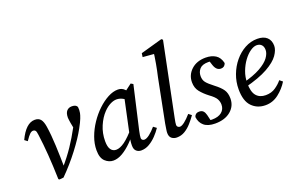

<svg xmlns="http://www.w3.org/2000/svg" viewBox="-86 -1010 2085 1353"><g transform="rotate(-20 957.0 -333.5)"><path d="M163 1Q160 -104 154 -185Q148 -266 138 -340Q135 -367 128.5 -374Q122 -381 112 -381Q100 -381 87.5 -369.5Q75 -358 52 -324L31 -340Q82 -449 149 -449Q178 -449 192.5 -431Q207 -413 213 -374Q223 -309 226.5 -226.5Q230 -144 231 -61L219 -62Q272 -123 311 -181Q350 -239 386 -306Q390 -314 394 -322.5Q398 -331 402 -339L392 -276L379 -343Q378 -353 376 -363.5Q374 -374 374 -382Q374 -417 388.5 -433Q403 -449 426 -449Q452 -449 462 -437Q466 -433 467 -427Q468 -421 468 -407Q468 -398 465.5 -384.5Q463 -371 454 -347.5Q445 -324 423 -284Q390 -223 331 -145.5Q272 -68 201 3L170 6Z M574 11Q540 11 512.5 -14.5Q485 -40 485 -98Q485 -146 503 -195.5Q521 -245 551.5 -290.5Q582 -336 619.5 -371.5Q657 -407 696.5 -428Q736 -449 772 -449Q802 -449 822 -428Q842 -407 860 -377L823 -350Q806 -364 784 -375.5Q762 -387 739 -387Q717 -387 691.5 -374Q666 -361 642 -336Q609 -302 586.5 -249.5Q564 -197 564 -137Q564 -94 578.5 -74Q593 -54 618 -54Q646 -54 682.5 -80Q719 -106 775 -172L783 -151Q752 -105 715.5 -68Q679 -31 643 -10Q607 11 574 11ZM782 11Q761 11 746 -2Q731 -15 731 -44Q731 -64 733.5 -81Q736 -98 741 -120L802 -405L872 -458L889 -448L815 -125Q807 -88 807 -73Q807 -63 813.5 -58Q820 -53 828 -53Q845 -53 868.5 -71.5Q892 -90 916 -118L939 -101Q921 -74 896.5 -48.5Q872 -23 843 -6Q814 11 782 11Z M1049 11Q1027 11 1011 -1.5Q995 -14 995 -42Q995 -53 997.5 -68Q1000 -83 1004 -109L1068 -433Q1079 -480 1087.5 -528Q1096 -576 1102 -624L1124 -595L1015 -604L1019 -632L1182 -678L1192 -670L1081 -126Q1073 -88 1073 -74Q1073 -64 1080 -58.5Q1087 -53 1095 -53Q1109 -53 1131 -70Q1153 -87 1180 -118L1202 -101Q1183 -74 1160 -48Q1137 -22 1109.5 -5.5Q1082 11 1049 11Z M1318 -1 1280 -31Q1295 -27 1304 -25Q1313 -23 1325 -23Q1372 -23 1397.5 -44Q1423 -65 1423 -100Q1423 -122 1412 -142.5Q1401 -163 1362 -191Q1328 -217 1304.5 -246Q1281 -275 1281 -318Q1281 -373 1322 -411Q1363 -449 1430 -449Q1474 -449 1504 -430Q1534 -411 1544 -367Q1535 -339 1507 -339Q1473 -339 1458 -383L1441 -436L1472 -409Q1465 -411 1457 -412Q1449 -413 1438 -413Q1392 -413 1372.5 -391Q1353 -369 1353 -338Q1353 -309 1368 -290Q1383 -271 1421 -242Q1462 -211 1479.5 -185Q1497 -159 1497 -119Q1497 -62 1453.5 -25.5Q1410 11 1337 11Q1283 11 1254 -13Q1225 -37 1220 -80Q1228 -107 1257 -107Q1277 -107 1287.5 -96Q1298 -85 1303 -65Z M1715 11Q1653 11 1613 -30Q1573 -71 1573 -159Q1573 -215 1592.5 -267Q1612 -319 1646 -360Q1680 -401 1724 -425Q1768 -449 1817 -449Q1864 -449 1889 -426Q1914 -403 1914 -362Q1914 -331 1888 -293.5Q1862 -256 1798 -220Q1734 -184 1620 -155L1617 -190Q1703 -212 1753.5 -240.5Q1804 -269 1825.5 -299Q1847 -329 1847 -355Q1847 -381 1833.5 -394.5Q1820 -408 1798 -408Q1776 -408 1749.5 -389.5Q1723 -371 1699.5 -339Q1676 -307 1660.5 -266Q1645 -225 1645 -180Q1645 -113 1670 -84Q1695 -55 1740 -55Q1783 -55 1814 -76.5Q1845 -98 1864 -122L1886 -104Q1857 -57 1813 -23Q1769 11 1715 11Z"/></g></svg>

Font: Lisu Bosa
Style: Italic
Weight: 400
Italic angle: -19°
Designer: David Morse, Annie Olsen, Victor Gaultney, Frank Grießhammer (Latin)
Foundry: SIL International
Version: Version 2.000